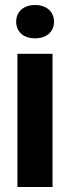

<svg xmlns="http://www.w3.org/2000/svg" viewBox="-20 -751 280 771"><path d="M121 -597C164 -597 197 -621 197 -664C197 -706 164 -731 121 -731C77 -731 45 -706 45 -664C45 -621 77 -597 121 -597ZM50 0H191V-535H50Z"/></svg>

Font: Mona Sans SemiCondensed
Style: Bold
Weight: 700
Width: 4
Designer: Deni Anggara
Foundry: GitHub
Version: Version 2.000